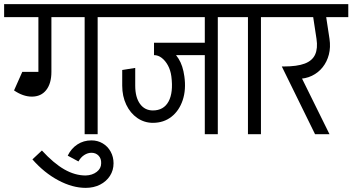

<svg xmlns="http://www.w3.org/2000/svg" viewBox="-45 -650 1707 930"><path d="M-25 -567V-630H307V-567ZM141 -301V-630H204V-301ZM109 -182V-242Q132 -242 144.5 -258Q157 -274 157 -302H204Q204 -246 179 -214Q154 -182 109 -182ZM23 -212 53 -272Q88 -242 109 -242V-182Q67 -182 23 -212ZM23 -212 63 -302H169V-242ZM365 0V-620H428V0ZM267 -567V-630H526V-567Z M370 260Q306 260 237.5 223.5Q169 187 112 122L158 79Q215 141 266.5 170.5Q318 200 370 200ZM370 260V200Q402 199 423.5 182.5Q445 166 445 141H505Q505 175 487.5 202Q470 229 439.5 244.5Q409 260 370 260ZM335 132 283 104Q300 69 330 49.5Q360 30 398 30V90Q380 90 363 101Q346 112 335 132ZM505 141H445Q446 118 432.5 104Q419 90 398 90V30Q428 30 452.5 44.5Q477 59 491 84.5Q505 110 505 141Z M695 -55V-115Q748 -115 771.5 -158.5Q795 -202 785 -280H848Q857 -216 840 -165Q823 -114 785.5 -84.5Q748 -55 695 -55ZM696 -55Q654 -55 620 -78.5Q586 -102 566.5 -143Q547 -184 547 -235H610Q610 -179 633 -147Q656 -115 696 -115ZM547 -234V-311L610 -321V-234ZM785 -280Q781 -310 768.5 -333Q756 -356 738.5 -369.5Q721 -383 701 -383V-432Q739 -432 769 -415.5Q799 -399 820 -365.5Q841 -332 848 -280ZM701 -383V-443H958V-383ZM476 -567V-630H957V-567ZM947 0V-620H1010V0ZM849 -567V-630H1108V-567Z M1156 0V-620H1219V0ZM1058 -567V-630H1317V-567Z M1358 -268 1329 -328Q1394 -328 1431 -342Q1468 -356 1481.5 -386Q1495 -416 1488 -462H1551Q1557 -421 1548 -386Q1539 -351 1518 -324.5Q1497 -298 1466 -283Q1435 -268 1396 -268ZM1481 0 1320 -328H1389L1551 0ZM1488 -462 1467 -600H1530L1551 -462ZM1267 -567V-630H1642V-567Z"/></svg>

Font: Akshar Light
Style: Regular
Weight: 300
Designer: Tall Chai
Foundry: Tall Chai
Version: Version 1.100